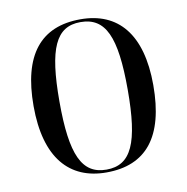

<svg xmlns="http://www.w3.org/2000/svg" viewBox="-67 -611 670 687"><g transform="rotate(-10 267.5 -268.0)"><path d="M266 10C410 10 485 -80 485 -269C485 -455 405 -546 269 -546C124 -546 50 -455 50 -269C50 -80 132 10 266 10ZM268 0C179 0 144 -74 144 -269C144 -462 178 -536 267 -536C358 -536 392 -462 392 -269C392 -75 358 0 268 0Z"/></g></svg>

Font: Noto Serif Display SemiCondensed
Style: Regular
Weight: 400
Width: 4
Designer: Monotype Design Team
Foundry: Monotype Imaging Inc.
Version: Version 2.009